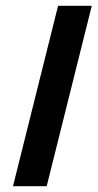

<svg xmlns="http://www.w3.org/2000/svg" viewBox="-20 -645 338 665"><path d="M25 0 181.2 -625H297.9L141.7 0Z"/></svg>

Font: Afacad SemiBold
Style: Italic
Weight: 600
Italic angle: -14°
Designer: Kristian Moeller
Foundry: Dicotype
Version: Version 1.000